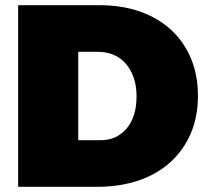

<svg xmlns="http://www.w3.org/2000/svg" viewBox="-20 -721 799 741"><path d="M363 -701Q450 -701 520 -676.5Q590 -652 640 -606Q690 -560 717 -495.5Q744 -431 744 -351Q744 -271 716.5 -206.5Q689 -142 638 -95.5Q587 -49 515 -24.5Q443 0 354 0H50V-701ZM369 -180Q401 -180 426 -192Q451 -204 469.5 -226Q488 -248 497.5 -279Q507 -310 507 -349Q507 -388 496.5 -419.5Q486 -451 466.5 -474Q447 -497 419.5 -509Q392 -521 358 -521H282V-180Z"/></svg>

Font: Alexandria Black
Style: Regular
Weight: 900
Designer: Mohamed Gaber
Foundry: Kief Type Foundry
Version: Version 5.100